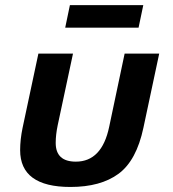

<svg xmlns="http://www.w3.org/2000/svg" viewBox="-20 -724 683 759"><path d="M258.3 15.1Q59.6 15.1 59.6 -130.4Q59.6 -171.9 69.3 -218.8L131.8 -512.2H268.6L208 -228.5Q200.2 -190.9 200.2 -159.2Q200.2 -85 279.8 -85Q382.8 -85 411.6 -222.7L472.7 -512.2H609.4L546.9 -218.8Q519.5 -89.4 448.7 -37.1Q377.9 15.1 258.3 15.1ZM527.8 -614.7H237.8L256.3 -703.6H546.4Z"/></svg>

Font: Cadman
Style: Bold Italic
Weight: 700
Italic angle: -12°
Designer: Paul James MIller
Foundry: High-Logic / Made with FontCreator
Version: Version 2.114;March 28, 2021;FontCreator 13.0.0.2683 64-bit